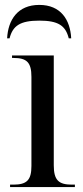

<svg xmlns="http://www.w3.org/2000/svg" viewBox="-20 -762 338 782"><path d="M9 -606H19C32 -657 62 -678 140 -678C217 -678 247 -658 260 -606H270C266 -681 228 -742 140 -742C52 -742 13 -681 9 -606ZM21 0H285V-10H273C219 -10 199 -28 199 -89V-536H29V-526H35C89 -526 108 -508 108 -449V-86C108 -28 89 -10 34 -10H21Z"/></svg>

Font: Noto Serif Display SemiCondensed
Style: Regular
Weight: 400
Width: 4
Designer: Monotype Design Team
Foundry: Monotype Imaging Inc.
Version: Version 2.009